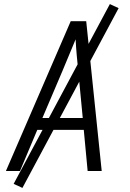

<svg xmlns="http://www.w3.org/2000/svg" viewBox="-20 -839 640 942"><path d="M9 0 327 -735H403L479 0H410L391 -202H163L78 0ZM386 -260 364 -490Q360 -529 356.5 -568Q353 -607 351 -646Q335 -607 318.5 -568Q302 -529 286 -490L188 -260ZM90 83 47 63 519 -819 562 -799Z"/></svg>

Font: Iosevka Aile Light Oblique
Style: Regular
Weight: 300
Italic angle: -9°
Designer: Belleve Invis
Foundry: Belleve Invis
Version: Version 31.1.0; ttfautohint (v1.8.4)